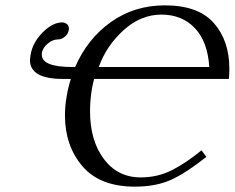

<svg xmlns="http://www.w3.org/2000/svg" viewBox="-20 -678 868 710"><path d="M753.9 -430.2Q748 -524.4 700.4 -574.2Q652.8 -624 576.9 -624Q501 -624 437.5 -566.9Q374 -509.8 345.2 -430.2H368.2ZM725.1 -122.1 743.2 -98.1Q668 -38.1 612.1 -12.9Q556.2 12.2 479 12.2Q349.1 12.2 284.7 -63.5Q220.2 -139.2 220.2 -251Q220.2 -286.1 226.1 -318.8Q231.9 -356 242.2 -386.2H211.9Q90.8 -386.2 90.8 -456.1Q90.8 -460 92.8 -474.1Q100.6 -521 137.7 -558.1Q174.8 -595.2 210 -595.2Q219.7 -595.2 227.3 -589.1Q234.9 -583 234.9 -571.8Q234.9 -567.9 233.9 -565.9Q231.9 -552.7 220 -542.5Q208 -532.2 193.8 -532.2Q175.8 -532.2 157.5 -517.6Q139.2 -502.9 134.8 -482.9V-475.1Q134.8 -430.2 248 -430.2H257.8Q303.7 -535.2 390.4 -596.7Q477.1 -658.2 589.8 -658.2Q712.9 -658.2 770.5 -593Q828.1 -527.8 828.1 -424.8Q828.1 -398.9 826.2 -386.2H359.9H328.1Q326.2 -380.4 323.5 -367.2Q320.8 -354 319.8 -349.1Q313 -308.1 313 -266.1Q313 -158.2 364 -90.1Q415 -22 500 -22Q563 -22 615.5 -48.6Q668 -75.2 725.1 -122.1Z"/></svg>

Font: Linux Libertine
Style: Italic
Weight: 400
Italic angle: -12°
Designer: Philipp H. Poll
Foundry: Philipp H. Poll
Version: Version 5.1.6 ; ttfautohint (v0.9)